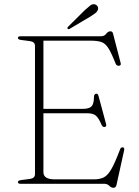

<svg xmlns="http://www.w3.org/2000/svg" viewBox="-20 -872 658 911"><path d="M65 -692Q65 -700 77.5 -700H459Q475.5 -700 484 -711.8Q492.5 -723.5 504 -723.5Q514 -723.5 516.5 -712L552.5 -573Q555.5 -561.5 545 -560Q533 -559 528.5 -570.5Q509 -620 494.5 -643Q480 -666 461.2 -672.5Q442.5 -679 411 -679H186V-355.5H372Q402.5 -355.5 414 -367Q425.5 -378.5 426 -412Q426 -424.5 434.5 -427Q444 -430 447.5 -416.5L483.5 -283Q486.5 -271.5 477 -269.5Q467.5 -268 462.5 -278.5Q447.5 -313.5 434 -324Q420.5 -334.5 395.5 -334.5H186V-54.5Q186 -21 240.5 -21H425.5Q454.5 -21 473.2 -30.8Q492 -40.5 509.2 -71Q526.5 -101.5 550 -164Q553.5 -173 561 -173Q572 -173 569 -159L532.5 6.5Q529.5 19 518 19Q508 19 498.5 9.5Q489 0 474.5 0H77.5Q65 0 65 -8Q65 -15.5 79.5 -17.5L121.5 -23Q146 -26 146 -46V-654Q146 -674 121.5 -677L79.5 -682.5Q65 -684.5 65 -692ZM382.5 -824Q398.5 -838.5 409 -846.5Q419.5 -854.5 431 -851Q440 -848 443.5 -840.8Q447 -833.5 444.5 -826Q441.5 -816.5 432.2 -809.5Q423 -802.5 410.5 -794.5L311 -735.5Q305.5 -731.5 301 -736Q297 -739 304 -746Z"/></svg>

Font: Fraunces 9pt S000 Thin
Style: Regular
Weight: 100
Version: Version 1.000; ttfautohint (v1.8.3)